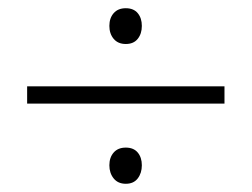

<svg xmlns="http://www.w3.org/2000/svg" viewBox="-20 -524 612 467"><path d="M46 -272V-314H526V-272ZM286 -77Q267 -77 256.5 -90Q246 -103 246 -122Q246 -141 256.5 -153Q267 -165 286 -165Q305 -165 315 -153Q325 -141 325 -122Q325 -103 315 -90Q305 -77 286 -77ZM286 -417Q267 -417 256.5 -429.5Q246 -442 246 -461Q246 -480 256.5 -492Q267 -504 286 -504Q305 -504 315 -492Q325 -480 325 -461Q325 -442 315 -429.5Q305 -417 286 -417Z"/></svg>

Font: Yaldevi ExtraLight
Style: Regular
Weight: 200
Designer: Sol Matas, Rajitha Manaperi, Kosala Senevirathne
Foundry: Mooniak
Version: Version 1.100